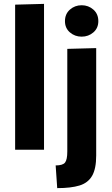

<svg xmlns="http://www.w3.org/2000/svg" viewBox="-20 -772 576 990"><path d="M58 -748 207 -752V0H58ZM401 -583Q366 -583 340.5 -605Q315 -627 315 -663Q315 -700 340.5 -722.5Q366 -745 401 -745Q436 -745 461.5 -722.5Q487 -700 487 -663Q487 -627 461.5 -605Q436 -583 401 -583ZM275 198 267 81Q304 81 315.5 66Q327 51 327 9V-520L476 -524V30Q476 98 455 134.5Q434 171 390 184.5Q346 198 275 198Z"/></svg>

Font: Murecho SemiBold
Style: Regular
Weight: 600
Designer: Neil Summerour
Foundry: Positype
Version: Version 1.010; ttfautohint (v1.8.3)